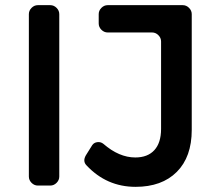

<svg xmlns="http://www.w3.org/2000/svg" viewBox="-20 -720 841 745"><path d="M210 -35Q210 -21 199.5 -10.5Q189 0 175 0H127Q113 0 102.5 -10.5Q92 -21 92 -35V-665Q92 -679 102.5 -689.5Q113 -700 127 -700H175Q189 -700 199.5 -689.5Q210 -679 210 -665ZM689 -700Q703 -700 713.5 -689.5Q724 -679 724 -665V-216Q724 -111 666 -53Q608 5 506 5Q394 5 316 -78Q300 -94 313 -117L338 -157Q345 -167 358 -168.5Q371 -170 381 -162Q442 -109 505 -109Q553 -109 579 -137.5Q605 -166 605 -220V-559Q605 -573 594.5 -583.5Q584 -594 570 -594H398Q384 -594 373.5 -604.5Q363 -615 363 -629V-665Q363 -679 373.5 -689.5Q384 -700 398 -700Z"/></svg>

Font: Trueno
Style: Round
Weight: 400
Designer: Julieta Ulanovsky, Jasper
Foundry: Julieta Ulanovsky, Cannot Into Space Fonts
Version: Version 3.001